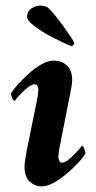

<svg xmlns="http://www.w3.org/2000/svg" viewBox="-20 -653 342 681"><path d="M235 -489Q230 -490 212.5 -498Q195 -506 172 -517.5Q149 -529 127 -543Q105 -557 90.5 -570Q76 -583 76 -593Q76 -613 91.5 -623Q107 -633 120 -633Q143 -633 150 -626Q161 -616 176.5 -597Q192 -578 207 -557Q222 -536 232.5 -520Q243 -504 244 -500Q243 -496 240 -493.5Q237 -491 235 -489ZM112 -302Q113 -305 114.5 -317.5Q116 -330 116 -334Q116 -341 113 -347.5Q110 -354 102 -354Q92 -354 75.5 -340.5Q59 -327 46.5 -312.5Q34 -298 32 -295Q27 -295 23 -306Q19 -317 19 -321Q25 -333 42 -352Q59 -371 81 -391Q103 -411 126.5 -424.5Q150 -438 170 -438Q199 -438 217.5 -420.5Q236 -403 236 -369Q236 -359 232.5 -339Q229 -319 227 -311L191 -129Q190 -126 188.5 -113.5Q187 -101 187 -97Q187 -90 190 -83Q193 -76 200 -76Q211 -76 227 -90Q243 -104 256 -118.5Q269 -133 270 -136Q275 -136 279 -125Q283 -114 283 -109Q277 -97 259.5 -78Q242 -59 219 -39Q196 -19 172 -5.5Q148 8 128 8Q104 8 85.5 -8.5Q67 -25 67 -62Q67 -73 70.5 -93.5Q74 -114 75 -120Z"/></svg>

Font: Amiri
Style: Bold Italic
Weight: 700
Italic angle: 10°
Designer: Khaled Hosny
Version: Version 0.113